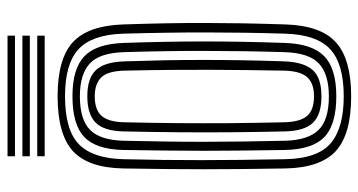

<svg xmlns="http://www.w3.org/2000/svg" viewBox="-252 -738 998 535"><g transform="rotate(-90 247.5 -470.0)"><path d="M247.2 9Q141.5 9 94.8 -33.6Q48.1 -76.3 46.1 -174.3Q45.1 -236.4 44.5 -292Q43.9 -347.7 43.9 -401Q43.9 -454.4 44.5 -509.7Q45.1 -564.9 46.1 -626.3Q48.1 -724.1 94.8 -766.6Q141.6 -809 247.2 -809Q351.6 -809 397.9 -766.5Q444.1 -723.9 447.4 -626.6Q449.6 -562 450.6 -506.5Q451.6 -451.1 451.5 -398.9Q451.4 -346.7 450.5 -291.9Q449.5 -237.1 447.4 -173.6Q444.1 -74.8 397 -32.9Q349.9 9 247.2 9ZM247.2 -11.7Q337.7 -11.7 378.4 -49.5Q419.2 -87.2 421.7 -175.1Q423.5 -234.6 424.3 -288.6Q425.1 -342.5 425.1 -395.5Q425.2 -448.4 424.3 -504.8Q423.5 -561.2 421.7 -625.5Q419.2 -712.7 378.6 -750.5Q338 -788.3 247.2 -788.3Q153.5 -788.3 113.7 -749.8Q74 -711.2 71.9 -625.5Q70.5 -568.6 69.9 -515.4Q69.2 -462.2 69.3 -408.7Q69.4 -355.2 70 -297.8Q70.5 -240.4 71.9 -175.1Q73.6 -84.6 116.2 -48.1Q158.9 -11.7 247.2 -11.7ZM247.2 -32.4Q168.5 -32.4 133.8 -65.5Q99.2 -98.6 97.6 -175.1Q96.6 -236.6 96 -291.9Q95.3 -347.3 95.3 -400.7Q95.3 -454.2 96 -509.4Q96.6 -564.6 97.6 -625.5Q99.2 -701.7 133.7 -734.6Q168.2 -767.6 247.2 -767.6Q324 -767.6 358.6 -734.6Q393.2 -701.6 395.9 -624.7Q397.9 -567 398.9 -512.3Q400 -457.6 400 -403.4Q400 -349.2 399 -293Q398 -236.8 395.9 -175.9Q393.3 -99.2 358.7 -65.8Q324.2 -32.4 247.2 -32.4ZM247.2 -53.1Q308.2 -53.1 338.2 -80.6Q368.1 -108.1 370.2 -176.8Q372 -235.7 372.8 -290.5Q373.6 -345.3 373.6 -399Q373.7 -452.7 372.9 -508.2Q372.1 -563.7 370.2 -623.9Q368.1 -692.1 338.3 -719.5Q308.5 -746.9 247.2 -746.9Q181.8 -746.9 153.3 -718.3Q124.9 -689.7 123.3 -624.7Q121.8 -560.8 121.1 -505.6Q120.3 -450.3 120.4 -398.2Q120.5 -346.1 121.2 -291.9Q121.9 -237.7 123.3 -175.9Q124.9 -111 153.2 -82.1Q181.4 -53.1 247.2 -53.1ZM247.2 -73.8Q195.9 -73.8 173.1 -97.8Q150.4 -121.9 149.3 -176.3Q147.6 -250.8 147 -324.2Q146.4 -397.7 147 -472.4Q147.6 -547 149.3 -624.5Q150.4 -679.6 173.7 -702.9Q197.1 -726.2 247.2 -726.2Q297.7 -726.2 320.2 -702.3Q342.7 -678.3 344.5 -623.4Q346.4 -565.2 347.5 -511.8Q348.5 -458.3 348.5 -405.7Q348.5 -353 347.6 -297.3Q346.7 -241.7 344.6 -179Q342.9 -124.6 321.3 -99.2Q299.6 -73.8 247.2 -73.8ZM247.2 -94.5Q283.3 -94.5 300.5 -113.6Q317.8 -132.6 318.7 -179.4Q319.5 -229.3 320.2 -279.7Q320.8 -330.1 321 -383.5Q321.2 -436.9 320.7 -495.7Q320.2 -554.5 318.7 -621.2Q317.8 -669 299.9 -687.2Q282.1 -705.5 247.2 -705.5Q209.8 -705.5 192.9 -686.7Q175.9 -668 174.8 -623.7Q173 -547.3 172.4 -476Q171.8 -404.7 172.3 -331.6Q172.9 -258.6 174.8 -176.9Q175.9 -132.8 192.7 -113.6Q209.5 -94.5 247.2 -94.5ZM80 -927.8V-948.5H416.2V-927.8ZM80 -845V-865.7H416.2V-845ZM80 -886.4V-907.1H416.2V-886.4Z"/></g></svg>

Font: Big Shoulders Inline Text SC Thin
Style: Regular
Weight: 100
Designer: Patric King
Foundry: XO Type Co
Version: Version 2.002